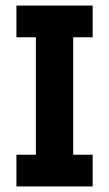

<svg xmlns="http://www.w3.org/2000/svg" viewBox="-20 -670 392 690"><path d="M313 0H39V-114H109V-536H39V-650H313V-536H243V-114H313Z"/></svg>

Font: Zilla Slab Bold
Style: Bold
Weight: 700
Designer: Typotheque.com
Foundry: Typotheque type foundry
Version: Version 1.1; 2017; ttfautohint (v1.6)